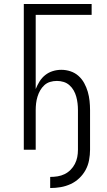

<svg xmlns="http://www.w3.org/2000/svg" viewBox="-20 -755 540 968"><path d="M233 193V137Q252 137 270.5 134Q289 131 305.5 123Q322 115 335.5 101.5Q349 88 357.5 71.5Q366 55 369.5 37Q373 19 373 0V-200Q373 -217 371 -234Q369 -251 364.5 -267.5Q360 -284 351.5 -299Q343 -314 330 -325.5Q317 -337 300.5 -342Q284 -347 267 -347Q249 -347 232.5 -342Q216 -337 203.5 -325.5Q191 -314 182.5 -299Q174 -284 169 -267.5Q164 -251 162 -234Q160 -217 160 -200V0H100V-735H442V-680H160V-306Q168 -326 179.5 -344.5Q191 -363 208 -376.5Q225 -390 246 -396.5Q267 -403 289 -403Q313 -403 335.5 -395.5Q358 -388 375.5 -372.5Q393 -357 404.5 -336Q416 -315 422.5 -292.5Q429 -270 431.5 -246.5Q434 -223 434 -200V0Q434 26 429 52.5Q424 79 411.5 102Q399 125 379.5 143.5Q360 162 336 173Q312 184 286 188.5Q260 193 233 193Z"/></svg>

Font: Iosevka Term Light
Style: Regular
Weight: 300
Monospace: yes
Designer: Belleve Invis
Foundry: Belleve Invis
Version: Version 9.0.1; ttfautohint (v1.8.3)